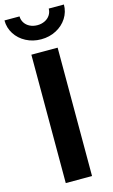

<svg xmlns="http://www.w3.org/2000/svg" viewBox="-169 -999 620 1051"><g transform="rotate(-15 140.5 -473.5)"><path d="M214.8 0H65.9V-727.5H214.8ZM-27.8 -946.8H57.6Q57.6 -926.8 68.4 -910.2Q79.1 -893.6 98 -884.3Q117 -875 140.6 -875Q163.6 -875 182.6 -884.3Q201.7 -893.6 212.4 -910.2Q223.1 -926.8 223.1 -946.8H309.1Q309.1 -905 286.9 -870.2Q264.6 -835.4 226.1 -815.2Q187.5 -794.9 140.6 -794.9Q93.8 -794.9 55.2 -815.2Q16.6 -835.4 -5.6 -870.2Q-27.8 -905 -27.8 -946.8Z"/></g></svg>

Font: Inter RS Variable
Style: Regular
Weight: 400
Designer: Rasmus Andersson (customised by Maria Ramos and Noel Pretorius)
Foundry: rsms
Version: Version 3.001;Glyphs 3.2.3 (3260)